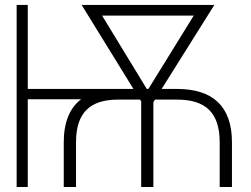

<svg xmlns="http://www.w3.org/2000/svg" viewBox="-20 -747 1002 767"><path d="M90.9 -727.3H46.5V0H90.9V-350.5H304C258.5 -315.7 234.7 -258.9 234.7 -178.6V0H283.7V-178.6C283.7 -297.2 339.8 -349.1 452.1 -349.1H539.4L544 -342V0H592.7V-338.8L599.1 -349.1H687.1C801.5 -349.1 857.6 -296.9 857.6 -178.6V0H906.6V-178.6C906.6 -322.8 829.5 -391.7 687.1 -391.7H625.7L836.3 -727.3H306.1L513.1 -391.7H90.9ZM566.4 -391.7 387.8 -684.7H753.9L572.8 -391.7Z"/></svg>

Font: Karasuma Gothic
Style: Thin
Weight: 200
Designer: Rasmus Andersson / Ryoko Ishizuka
Foundry: rsms
Version: Version 1.00